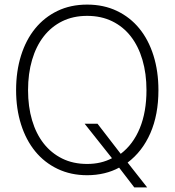

<svg xmlns="http://www.w3.org/2000/svg" viewBox="-20 -746 759 835"><path d="M564 69 498 -17Q469 -1 433.5 7.5Q398 16 359 16Q288 16 230.5 -11.5Q173 -39 133 -88Q93 -137 71.5 -205Q50 -273 50 -354Q50 -436 71.5 -504.5Q93 -573 133 -622Q173 -671 230 -698.5Q287 -726 359 -726Q431 -726 488.5 -698.5Q546 -671 586 -622Q626 -573 647.5 -504.5Q669 -436 669 -354Q669 -247 634 -167Q599 -87 535 -39L620 69ZM359 -33Q420 -33 467 -58L348 -208H404L505 -77Q559 -118 588 -188.5Q617 -259 617 -354Q617 -426 599.5 -485.5Q582 -545 549 -587.5Q516 -630 468 -653.5Q420 -677 359 -677Q298 -677 250.5 -653.5Q203 -630 170 -587.5Q137 -545 119.5 -485.5Q102 -426 102 -354Q102 -282 119.5 -223Q137 -164 170 -122Q203 -80 250.5 -56.5Q298 -33 359 -33Z"/></svg>

Font: Geist ExtLt
Style: Regular
Weight: 400
Designer: Basement.studio, Andrés Briganti, Mateo Zaragoza
Foundry: Basement.studio, Vercel, Andrés Briganti, Guido Ferreyra, Mateo Zaragoza
Version: Version 1.401